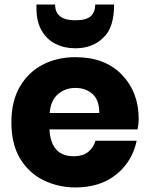

<svg xmlns="http://www.w3.org/2000/svg" viewBox="-20 -816 659 843"><path d="M30 0ZM30 0ZM311 7Q237 7 172.5 -24Q108 -55 69 -118.5Q30 -182 30 -279Q30 -372 67.5 -436Q105 -500 168.5 -532.5Q232 -565 311 -565Q441 -565 515 -488Q589 -411 589 -294Q589 -273 584 -248H197Q204 -130 303 -130Q345 -130 368.5 -150Q392 -170 399 -198H580Q561 -107 490.5 -50Q420 7 311 7ZM416 -320Q416 -377 386 -403.5Q356 -430 311 -430Q267 -430 235 -403Q203 -376 198 -320ZM310 -604Q263 -604 224.5 -623Q186 -642 163 -681.5Q140 -721 140 -782V-796H222Q222 -727 310 -727Q358 -727 378 -744.5Q398 -762 398 -796H481Q481 -694 434 -651Q387 -604 310 -604Z"/></svg>

Font: Ulagadi Sans
Style: Bold
Weight: 700
Designer: Ninad Kale (Devanagari), Jonny Pinhorn (Latin)
Foundry: Indian Type Foundry
Version: Version 3.01;March 29, 2020;FontCreator 12.0.0.2522 64-bit; 